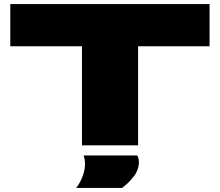

<svg xmlns="http://www.w3.org/2000/svg" viewBox="-20 -720 1089 951"><path d="M1018 -491H664V0H386V-491H31V-700H1018ZM357 211Q377 186 389 153.5Q401 121 401 94Q401 79 399 68.5Q397 58 394 50H660Q668 65 668 82Q668 122 640.5 156.5Q613 191 584 211Z"/></svg>

Font: Georama ExtraExtended ExtraBold
Style: Regular
Weight: 800
Width: 8
Designer: Jean-Baptiste Levee
Foundry: Production Type
Version: Version 1.000